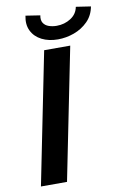

<svg xmlns="http://www.w3.org/2000/svg" viewBox="-99 -977 671 1034"><g transform="rotate(-10 236.0 -460.0)"><path d="M38.6 0 183.1 -719.7H325.7L181.2 0ZM267.1 -764.2Q216.8 -764.2 179 -783.4Q141.1 -802.7 123.8 -837.9Q106.4 -873 116.2 -920.4L195.3 -908.2Q190.4 -882.3 200.4 -866.7Q210.4 -851.1 230.2 -844.2Q250 -837.4 272.9 -837.4Q315.9 -837.4 350.1 -859.4Q384.3 -881.3 391.6 -920.4L472.2 -908.2Q463.4 -859.9 431.4 -827.9Q399.4 -795.9 355.7 -780Q312 -764.2 267.1 -764.2Z"/></g></svg>

Font: Reddit Sans
Style: Bold Italic
Weight: 700
Italic angle: -11.25°
Designer: Stephen Hutchings
Version: Version 1.013